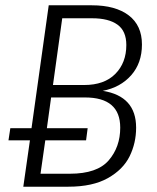

<svg xmlns="http://www.w3.org/2000/svg" viewBox="-20 -705 591 725"><path d="M494 -223Q494 -165 469.5 -115Q445 -65 387.5 -32.5Q330 0 238 0H68L93 -175H12L19 -221H99L164 -685H327Q416 -685 466 -647Q516 -609 516 -537Q516 -467 475.5 -421Q435 -375 368 -362Q494 -342 494 -223ZM215 -636 180 -384H298Q374 -384 415.5 -426Q457 -468 457 -535Q457 -588 423.5 -612Q390 -636 328 -636ZM434 -223Q434 -337 301 -337H173L157 -221H311L305 -175H151L133 -49H244Q347 -49 390.5 -99.5Q434 -150 434 -223Z"/></svg>

Font: Fira Sans Condensed Light
Style: Italic
Weight: 300
Width: 3
Italic angle: -8°
Designer: Carrois Corporate & Edenspiekermann AG
Foundry: Carrois Corporate GbR & Edenspiekermann AG
Version: Version 4.203